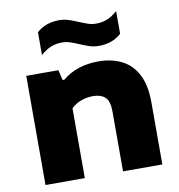

<svg xmlns="http://www.w3.org/2000/svg" viewBox="-87 -871 885 950"><g transform="rotate(-10 356.0 -396.0)"><path d="M65 0V-548.5H226.5L238.5 -497H247.5Q318.5 -557 428.5 -557Q494 -557 544.5 -532Q595 -507 623.5 -452.8Q652 -398.5 652 -312V0H454.5V-301.5Q454.5 -353 433 -372.8Q411.5 -392.5 371.5 -392.5Q341 -392.5 312 -381.8Q283 -371 262.5 -351V0ZM445.5 -632Q419.5 -632 396 -640Q372.5 -648 350.5 -657.5Q330 -666.5 309.5 -673.5Q289 -680.5 267.5 -680.5Q236.5 -680.5 211.5 -670.2Q186.5 -660 159.5 -636.5V-751Q204 -791.5 272.5 -791.5Q298.5 -791.5 322 -783.5Q345.5 -775.5 367.5 -766Q388 -757.5 408.5 -750.2Q429 -743 450.5 -743Q481.5 -743 506.5 -753.2Q531.5 -763.5 558.5 -787V-673Q514 -632 445.5 -632Z"/></g></svg>

Font: Encode Sans Expanded ExtraBold
Style: Regular
Weight: 800
Width: 7
Designer: Multiple Designers
Foundry: Impallari Type
Version: Version 3.000; ttfautohint (v1.8.3) -l 8 -r 50 -G 200 -x 14 